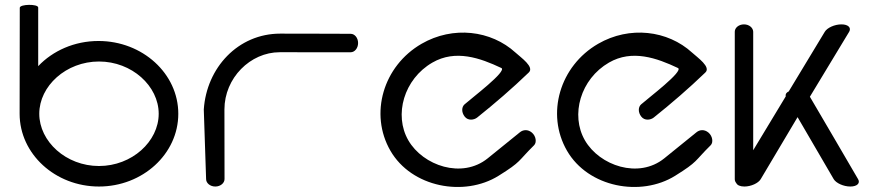

<svg xmlns="http://www.w3.org/2000/svg" viewBox="-20 -750 3518 772"><path d="M59.5 -718.7 58.9 -292.6C58.9 -131.1 202.1 0 377.9 0C553.7 0 696.9 -131.1 696.9 -292.6C696.9 -454.1 552.9 -585.2 376.1 -585.2C279.3 -585.2 192.4 -546 133.6 -484C133.6 -514.6 133.6 -689.1 133.6 -719.7C133.6 -734.7 59.5 -733.7 59.5 -718.7ZM618.1 -292.6C618.1 -181.1 510.4 -82.5 378 -82.5C245.7 -82.5 137.9 -181.1 137.9 -292.6C137.9 -404.1 245.7 -502.7 378 -502.7C510.4 -502.7 618.1 -404.1 618.1 -292.6Z M882.8 -29.9C882.7 -29.9 882.4 -182.9 882.4 -309.8C882.4 -436.7 986.7 -540 1104.6 -540C1222.6 -540 1390.1 -539.9 1390.1 -539.9C1406 -539.9 1419.8 -556.1 1419.8 -577C1419.8 -597.9 1406.1 -614 1390.3 -614C1390.3 -614 1276.4 -614.8 1106.8 -614.8C937.1 -614.8 810.5 -477.6 799.4 -309.8C799.4 -309.8 808.8 -29.9 808.7 -29.9C808.7 -13.9 824.8 0 845.7 0C866.6 0 882.7 -13.9 882.8 -29.9Z M2127.5 -166C2138.8 -177.1 2135.4 -202.8 2118.5 -217C2101.5 -231.1 2082.8 -228.2 2070.5 -218.2L1940.9 -113.3C1838 -30 1680.8 -83.6 1621.8 -185.8C1562.9 -287.9 1604 -432.2 1718.6 -498.4C1811.6 -552.1 1910.8 -516.8 1995.8 -476.6C2020.8 -464.7 1876.3 -355.6 1847.7 -330.2C1835.9 -319.6 1834.9 -298.5 1848.5 -281.1C1862.1 -263.6 1886 -267.5 1898.5 -277.3C1970.2 -334.6 2039.7 -394.5 2105.8 -458.2C2130.1 -480.4 2074.9 -518.3 2052.9 -538.4C1954.5 -628.4 1801.2 -646.8 1675 -573.9C1520.7 -484.8 1464.3 -292.1 1549.7 -144.1C1635.1 3.9 1846.7 42.6 1984.5 -43.1C2078.1 -101.3 2061.1 -100.6 2127.5 -166Z M2837.5 -166C2848.8 -177.1 2845.4 -202.8 2828.5 -217C2811.5 -231.1 2792.8 -228.2 2780.5 -218.2L2650.9 -113.3C2548 -30 2390.8 -83.6 2331.8 -185.8C2272.9 -287.9 2314 -432.2 2428.6 -498.4C2521.6 -552.1 2620.8 -516.8 2705.8 -476.6C2730.8 -464.7 2586.3 -355.6 2557.7 -330.2C2545.9 -319.6 2544.9 -298.5 2558.5 -281.1C2572.1 -263.6 2596 -267.5 2608.5 -277.3C2680.2 -334.6 2749.7 -394.5 2815.8 -458.2C2840.1 -480.4 2784.9 -518.3 2762.9 -538.4C2664.5 -628.4 2511.2 -646.8 2385 -573.9C2230.7 -484.8 2174.3 -292.1 2259.7 -144.1C2345.1 3.9 2556.7 42.6 2694.5 -43.1C2788.1 -101.3 2771.1 -100.6 2837.5 -166Z M3430.3 -29.5C3428.3 -33 3238 -359.1 3236.4 -361L3394.5 -622.5C3403.5 -638.3 3391 -652 3363.3 -652C3335.7 -652 3306.1 -638.3 3296.5 -622.5C3296.3 -622.4 3228.1 -509.5 3151.3 -382.3C3141.6 -378.1 3137.2 -370.8 3139.3 -362.4C3093.5 -286.8 3045.9 -207.9 3008.5 -145.9V-622.5C3008 -638.3 2992.3 -652 2971.4 -652C2950.5 -652 2934.4 -638.3 2934.4 -622.5V-29.5C2934.4 -23.8 2936.7 -18.3 2940.6 -13.6C2944.4 -5.6 2955.7 0 2972.9 0C3000.1 0 3029.2 -13.7 3038.6 -29.5L3186.9 -279L3332.3 -29.5C3341.9 -13.7 3371.5 0 3399.1 0C3426.8 0 3439.7 -13.9 3430.3 -29.5Z"/></svg>

Font: Hi.
Style: Tall Regular
Weight: 400
Designer: Mew Too, Robert Jablonski
Foundry: Cannot Into Space Fonts
Version: Version 1.996